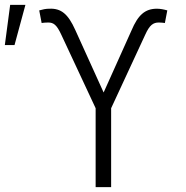

<svg xmlns="http://www.w3.org/2000/svg" viewBox="-103 -773 770 793"><path d="M292 0H356V-326L497 -630C515 -670 530 -680 553 -680C560 -680 572 -679 578 -678L588 -730C574 -734 559 -737 545 -737C496 -737 467 -711 440 -647L325 -391L208 -649C178 -716 149 -739 101 -737C86 -737 73 -734 59 -730L69 -678C74 -679 86 -680 96 -680C118 -680 131 -671 150 -630L292 -326ZM-83 -587H-43L2 -753H-61Z"/></svg>

Font: Wafeq Light
Style: Regular
Weight: 300
Designer: Rasmus Andersson & Azza Alameddine
Foundry: Google & TypeTogether
Version: Version 3.000;January 28, 2025;FontCreator 15.0.0.3014 64-bi